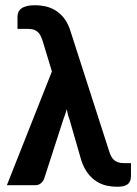

<svg xmlns="http://www.w3.org/2000/svg" viewBox="-20 -709 526 735"><path d="M178.7 -435.5 143.6 -551.3Q139.2 -565.9 133.8 -575Q128.4 -584 121.3 -589.4Q114.3 -594.7 104.7 -596.7Q95.2 -598.6 81.5 -598.6H46.9V-644Q46.9 -653.3 50 -661.6Q53.2 -669.9 61 -676Q68.8 -682.1 82 -685.5Q95.2 -689 114.7 -689Q132.3 -689 151.9 -685.1Q171.4 -681.2 189.5 -670.9Q207.5 -660.6 222.7 -642.6Q237.8 -624.5 247.6 -596.7L397.9 -129.9Q401.4 -118.7 406 -110.1Q410.6 -101.6 417.2 -95.9Q423.8 -90.3 433.1 -87.4Q442.4 -84.5 455.1 -84.5H481.4V-36.1Q481.4 -22.9 477.5 -14.9Q473.6 -6.8 466.6 -2.2Q459.5 2.4 449.7 4.2Q439.9 5.9 427.7 5.9Q407.7 5.9 387.9 1.5Q368.2 -2.9 350.1 -14.2Q332 -25.4 316.9 -44.7Q301.8 -64 291.5 -94.2L246.6 -250Q242.2 -261.2 239.7 -271.2Q237.3 -281.2 235.8 -291Q232.9 -281.2 229.5 -271.2Q226.1 -261.2 222.2 -251L148.4 -22.9Q144.5 -14.2 136.2 -7.1Q127.9 0 113.8 0H6.3Z"/></svg>

Font: Carlito
Style: Bold
Weight: 700
Designer: Lukasz Dziedzic
Foundry: tyPoland Lukasz Dziedzic
Version: Version 1.104